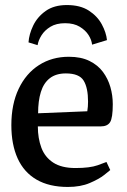

<svg xmlns="http://www.w3.org/2000/svg" viewBox="-20 -731 503 761"><path d="M245 -711Q298 -711 332 -689Q366 -667 383.5 -634.5Q401 -602 404 -572L345 -554Q343 -573 331 -592Q319 -611 296 -625Q273 -639 238 -639Q203 -639 180 -625Q157 -611 144.5 -591Q132 -571 129 -552L93 -563Q95 -595 111.5 -629.5Q128 -664 161 -687.5Q194 -711 245 -711ZM249 10Q175 10 125 -19Q75 -48 50 -103Q25 -158 25 -235Q25 -318 54 -379Q83 -440 134.5 -473Q186 -506 253 -506Q301 -506 334.5 -489.5Q368 -473 388 -446Q408 -419 417.5 -386Q427 -353 427 -318Q427 -264 416.5 -247Q406 -230 379 -230H130Q130 -183 144 -145.5Q158 -108 191 -86.5Q224 -65 279 -65Q336 -65 367 -76Q398 -87 402 -89L417 -57Q414 -54 393 -37.5Q372 -21 335.5 -5.5Q299 10 249 10ZM131 -282 326 -290Q329 -308 329 -328Q329 -383 311.5 -411.5Q294 -440 241 -440Q202 -440 177.5 -421Q153 -402 142 -366.5Q131 -331 131 -282Z"/></svg>

Font: Faustina Medium
Style: Regular
Weight: 500
Designer: Alfonso Garcia
Foundry: http://www.omnibus-type.com
Version: Version 1.200